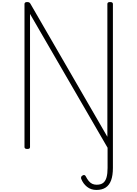

<svg xmlns="http://www.w3.org/2000/svg" viewBox="-20 -1440 1341 1874"><path d="M1082 199Q1082 272 1064.5 319.5Q1047 367 1011.5 390.5Q976 414 921 414Q868 414 829.5 383.5Q791 353 772 304Q770 295 772.5 287Q775 279 784 274Q795 266 803.5 268.5Q812 271 817 281Q830 307 845.5 326Q861 345 880 354Q899 363 923 363Q964 363 987 345Q1010 327 1020 290.5Q1030 254 1030 199V2L273 -1304V-5Q273 5 267 9.5Q261 14 246 14Q219 14 219 -5V-1401Q219 -1411 226 -1415.5Q233 -1420 245 -1420Q257 -1420 264 -1416.5Q271 -1413 276 -1405L1028 -105V-1401Q1028 -1411 1034.5 -1415.5Q1041 -1420 1055 -1420Q1082 -1420 1082 -1401Z"/></svg>

Font: Playwrite BE WAL ExtraLight
Style: Regular
Weight: 250
Version: Version 1.002